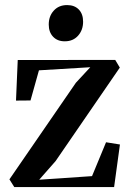

<svg xmlns="http://www.w3.org/2000/svg" viewBox="-20 -754 526 774"><path d="M344 -483 137 -470.5 103 -349 44.5 -348.5 51.5 -512 444.5 -512.5 463 -481.5 204 -104.5 138 -29.5 351 -44 407.5 -180.5 463.5 -171.5 440 0H37.5L18 -31L286 -420.5ZM240.5 -587.5Q211.5 -587.5 194 -606Q176.5 -624.5 176.5 -655Q176.5 -689 196.8 -711.2Q217 -733.5 250 -733.5H251Q280.5 -733.5 297.8 -715.5Q315 -697.5 315 -666.5Q315 -633 294.8 -610.2Q274.5 -587.5 241.5 -587.5Z"/></svg>

Font: Merriweather 120pt SemiBold
Style: Regular
Weight: 600
Version: Version 2.100